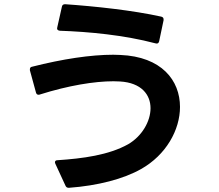

<svg xmlns="http://www.w3.org/2000/svg" viewBox="-20 -835 1040 912"><path d="M306 57H308C445 47 567 15 650 -32C769 -99 835 -218 835 -327C835 -453 748 -566 551 -574L518 -575C411 -575 278 -555 132 -518C125 -517 122 -512 122 -506V-501L151 -395C153 -388 157 -385 163 -385C165 -385 167 -385 169 -386C305 -429 429 -449 519 -449L550 -448C652 -442 695 -385 695 -321C695 -258 654 -188 589 -150C496 -98 373 -82 253 -74C245 -74 241 -70 241 -64C241 -62 242 -60 243 -57L291 47C294 54 299 57 306 57ZM274 -803 252 -705C249 -696 254 -690 264 -689C403 -684 567 -669 719 -629C728 -626 734 -630 736 -639L757 -739C758 -748 755 -754 746 -756C610 -786 433 -805 289 -815C281 -815 275 -811 274 -803Z"/></svg>

Font: LINE Seed JP App_OTF Bold
Style: Regular
Weight: 700
Designer: LINE & Fontrix & Fontworks
Version: Version 1.009